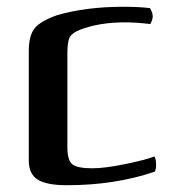

<svg xmlns="http://www.w3.org/2000/svg" viewBox="-20 -534 504 567"><path d="M423 -510Q391 -514 344 -514Q234 -514 148 -489Q98 -471 81.5 -449.5Q65 -428 65 -382V-60Q65 -20 91.5 -3.5Q118 13 178 13Q319 13 437 -27Q441 -34 441 -47Q441 -64 436 -72Q411 -62 350 -49.5Q289 -37 253 -37Q208 -37 193.5 -49Q179 -61 179 -99V-378Q179 -411 186 -424Q193 -437 216 -446Q273 -468 349 -468Q382 -468 424 -463Q431 -476 431 -486Q431 -496 423 -510Z"/></svg>

Font: Federant
Style: Regular
Weight: 400
Designer: Olexa M. Volochay, Alexei Vanyashin, Otto Ludwig Naegele
Foundry: Cyreal (www.cyreal.org)
Version: Version 1.011; ttfautohint (v1.4.1)